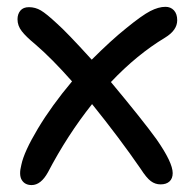

<svg xmlns="http://www.w3.org/2000/svg" viewBox="-20 -490 561 557"><path d="M71.8 46.9Q52.2 46.9 43.2 32.2Q34.2 17.6 42 -12.2Q49.8 -49.8 89.8 -116.7Q129.9 -183.6 189 -253.9Q130.4 -320.3 82 -361.8Q55.2 -383.8 43 -399.7Q30.8 -415.5 30.8 -434.1Q30.8 -449.2 39.1 -459.2Q47.4 -469.2 64 -469.2Q82.5 -469.2 98.6 -459.7Q114.7 -450.2 145 -421.9Q172.9 -397.5 246.1 -316.9Q302.7 -373.5 346.2 -408.2Q391.6 -445.3 415.8 -457.8Q439.9 -470.2 460 -470.2Q475.1 -470.2 484.6 -460Q494.1 -449.7 494.1 -431.2Q494.1 -402.3 459 -380.9Q377 -331.5 301.8 -252Q395 -140.1 434.1 -85.9Q481 -18.6 481 12.2Q481 27.8 471.7 36.4Q462.4 44.9 445.8 44.9Q430.2 44.9 417.5 35.4Q404.8 25.9 388.2 0Q326.7 -89.4 247.1 -188Q175.3 -97.7 119.1 9.8Q98.6 46.9 71.8 46.9Z"/></svg>

Font: Shantell Sans Bouncy
Style: Regular
Weight: 400
Designer: Stephen Nixon, Anya Danilova, Shantell Martin
Foundry: Arrow Type
Version: Version 1.006;[9816181b4]